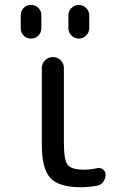

<svg xmlns="http://www.w3.org/2000/svg" viewBox="-20 -782 491 791"><path d="M65.4 -666V-718.8Q65.4 -737.3 77.6 -749.5Q89.8 -761.7 107.9 -761.7Q126 -761.7 138.2 -749.5Q150.4 -737.3 150.4 -718.8V-666Q150.4 -647.5 138.2 -635.3Q126 -623 107.9 -623Q89.8 -623 77.6 -635.3Q65.4 -647.5 65.4 -666ZM261.7 -666V-718.8Q261.7 -736.3 274.4 -749Q287.1 -761.7 304.7 -761.7Q322.3 -761.7 335 -749Q347.7 -736.3 347.7 -718.8V-666Q347.7 -648.4 335 -635.7Q322.3 -623 304.7 -623Q287.1 -623 274.4 -635.7Q261.7 -648.4 261.7 -666ZM243.2 -192.4Q243.2 -123 258.8 -103Q274.4 -83 325.2 -83Q351.6 -83 378.9 -88.9Q392.6 -92.8 403.8 -84.5Q415 -76.2 415 -62.5Q415 -45.9 404.8 -32.2Q394.5 -18.6 377.9 -16.6Q345.7 -10.7 312.5 -10.7Q222.7 -10.7 187.5 -48.8Q152.3 -86.9 152.3 -185.5V-502Q152.3 -520.5 165.5 -533.7Q178.7 -546.9 197.8 -546.9Q216.8 -546.9 230 -533.7Q243.2 -520.5 243.2 -502Z"/></svg>

Font: Gen Jyuu Gothic Regular
Style: Regular
Weight: 400
Designer: [Source Han Sans]
Ryoko NISHIZUKA  (kana & ideographs); Paul D. Hunt (Latin, Greek & Cyrillic); Wenlong ZHANG  (bopomofo
Version: Version 1.002.20150607